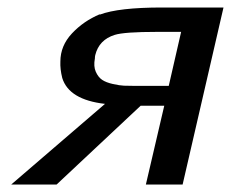

<svg xmlns="http://www.w3.org/2000/svg" viewBox="-20 -492 616 512"><path d="M10 0 260 -215Q164 -226 146 -284Q140 -308 141 -328Q141 -370 172 -403Q203 -436 246 -454V-453Q296 -472 412 -472H576L467 0H369L418 -210H355L131 0ZM234 -345Q233 -341 233 -336Q229 -315 235.5 -300.5Q242 -286 252.5 -279Q263 -272 281 -268Q299 -264 310.5 -263.5Q322 -263 339 -263H430L463 -407H399Q311 -407 286 -399Q244 -386 234 -345Z"/></svg>

Font: Coval
Style: Italic
Weight: 400
Foundry: Context Ltd
Version: Version 001.000